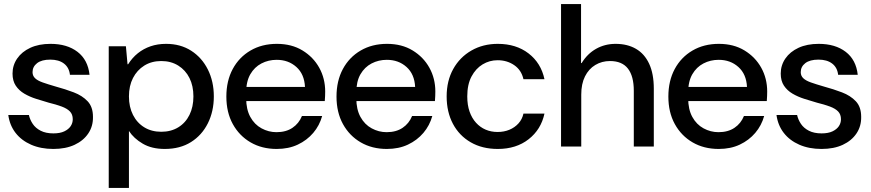

<svg xmlns="http://www.w3.org/2000/svg" viewBox="-20 -725 4308 950"><path d="M244 12Q182 12 134 -9Q86 -30 57 -67.5Q28 -105 21 -156H123Q128 -133 142 -112Q156 -91 181.5 -78Q207 -65 244 -65Q277 -65 298 -75Q319 -85 329.5 -100.5Q340 -116 340 -135Q340 -159 326 -173.5Q312 -188 285 -198Q258 -208 221 -217Q190 -226 158.5 -236Q127 -246 100.5 -261.5Q74 -277 58 -301Q42 -325 42 -361Q42 -402 65 -435.5Q88 -469 130 -488.5Q172 -508 230 -508Q312 -508 363.5 -468.5Q415 -429 423 -355H326Q322 -391 296.5 -410.5Q271 -430 229 -430Q186 -430 163.5 -412.5Q141 -395 141 -368Q141 -350 153.5 -338Q166 -326 191.5 -317Q217 -308 255 -297Q303 -284 345 -268Q387 -252 413.5 -224Q440 -196 440 -147Q441 -101 417 -65Q393 -29 349 -8.5Q305 12 244 12Z M518 205V-496H603L611 -407H614Q634 -439 662 -461.5Q690 -484 725 -496Q760 -508 802 -508Q873 -508 926 -474Q979 -440 1008.5 -381Q1038 -322 1038 -248Q1038 -174 1008.5 -115Q979 -56 925 -22Q871 12 795 12Q731 12 686.5 -14Q642 -40 618 -77V205ZM778 -73Q826 -73 862 -95Q898 -117 917.5 -156.5Q937 -196 937 -248Q937 -300 917.5 -339Q898 -378 862 -400.5Q826 -423 778 -423Q730 -423 694 -400.5Q658 -378 638 -339Q618 -300 618 -248Q618 -196 638 -156.5Q658 -117 694 -95Q730 -73 778 -73Z M1349 12Q1276 12 1220 -20.5Q1164 -53 1132 -111Q1100 -169 1100 -247Q1100 -325 1131.5 -383.5Q1163 -442 1219.5 -475Q1276 -508 1350 -508Q1423 -508 1476.5 -475.5Q1530 -443 1559.5 -390Q1589 -337 1589 -272Q1589 -262 1588.5 -250Q1588 -238 1587 -225H1173V-295H1489Q1486 -358 1446.5 -393.5Q1407 -429 1349 -429Q1308 -429 1273.5 -411Q1239 -393 1218.5 -357.5Q1198 -322 1198 -267V-239Q1198 -184 1218.5 -146.5Q1239 -109 1274 -90Q1309 -71 1348 -71Q1395 -71 1427 -92.5Q1459 -114 1474 -151H1574Q1561 -104 1530 -67.5Q1499 -31 1453.5 -9.5Q1408 12 1349 12Z M1894 12Q1821 12 1765 -20.5Q1709 -53 1677 -111Q1645 -169 1645 -247Q1645 -325 1676.5 -383.5Q1708 -442 1764.5 -475Q1821 -508 1895 -508Q1968 -508 2021.5 -475.5Q2075 -443 2104.5 -390Q2134 -337 2134 -272Q2134 -262 2133.5 -250Q2133 -238 2132 -225H1718V-295H2034Q2031 -358 1991.5 -393.5Q1952 -429 1894 -429Q1853 -429 1818.5 -411Q1784 -393 1763.5 -357.5Q1743 -322 1743 -267V-239Q1743 -184 1763.5 -146.5Q1784 -109 1819 -90Q1854 -71 1893 -71Q1940 -71 1972 -92.5Q2004 -114 2019 -151H2119Q2106 -104 2075 -67.5Q2044 -31 1998.5 -9.5Q1953 12 1894 12Z M2443 12Q2366 12 2309 -21Q2252 -54 2221 -112.5Q2190 -171 2190 -248Q2190 -325 2222.5 -383.5Q2255 -442 2312.5 -475Q2370 -508 2443 -508Q2534 -508 2595.5 -460.5Q2657 -413 2674 -333H2570Q2560 -378 2524.5 -402.5Q2489 -427 2442 -427Q2402 -427 2368 -406.5Q2334 -386 2313 -346.5Q2292 -307 2292 -248Q2292 -205 2303.5 -172.5Q2315 -140 2335.5 -117.5Q2356 -95 2383 -83.5Q2410 -72 2442 -72Q2474 -72 2500.5 -83Q2527 -94 2545.5 -114.5Q2564 -135 2570 -163H2674Q2657 -84 2595.5 -36Q2534 12 2443 12Z M2756 0V-705H2855V-413H2858Q2886 -459 2929.5 -483.5Q2973 -508 3026 -508Q3084 -508 3126.5 -483.5Q3169 -459 3192 -409.5Q3215 -360 3215 -286V0H3116V-276Q3116 -348 3087 -385.5Q3058 -423 2998 -423Q2958 -423 2925.5 -403.5Q2893 -384 2874.5 -347Q2856 -310 2856 -257V0Z M3536 12Q3463 12 3407 -20.5Q3351 -53 3319 -111Q3287 -169 3287 -247Q3287 -325 3318.5 -383.5Q3350 -442 3406.5 -475Q3463 -508 3537 -508Q3610 -508 3663.5 -475.5Q3717 -443 3746.5 -390Q3776 -337 3776 -272Q3776 -262 3775.5 -250Q3775 -238 3774 -225H3360V-295H3676Q3673 -358 3633.5 -393.5Q3594 -429 3536 -429Q3495 -429 3460.5 -411Q3426 -393 3405.5 -357.5Q3385 -322 3385 -267V-239Q3385 -184 3405.5 -146.5Q3426 -109 3461 -90Q3496 -71 3535 -71Q3582 -71 3614 -92.5Q3646 -114 3661 -151H3761Q3748 -104 3717 -67.5Q3686 -31 3640.5 -9.5Q3595 12 3536 12Z M4045 12Q3983 12 3935 -9Q3887 -30 3858 -67.5Q3829 -105 3822 -156H3924Q3929 -133 3943 -112Q3957 -91 3982.5 -78Q4008 -65 4045 -65Q4078 -65 4099 -75Q4120 -85 4130.5 -100.5Q4141 -116 4141 -135Q4141 -159 4127 -173.5Q4113 -188 4086 -198Q4059 -208 4022 -217Q3991 -226 3959.5 -236Q3928 -246 3901.5 -261.5Q3875 -277 3859 -301Q3843 -325 3843 -361Q3843 -402 3866 -435.5Q3889 -469 3931 -488.5Q3973 -508 4031 -508Q4113 -508 4164.5 -468.5Q4216 -429 4224 -355H4127Q4123 -391 4097.5 -410.5Q4072 -430 4030 -430Q3987 -430 3964.5 -412.5Q3942 -395 3942 -368Q3942 -350 3954.5 -338Q3967 -326 3992.5 -317Q4018 -308 4056 -297Q4104 -284 4146 -268Q4188 -252 4214.5 -224Q4241 -196 4241 -147Q4242 -101 4218 -65Q4194 -29 4150 -8.5Q4106 12 4045 12Z"/></svg>

Font: DM Sans 36pt Medium
Style: Regular
Weight: 500
Designer: Colophon Foundry, Jonny Pinhorn
Foundry: Colophon Foundry
Version: Version 4.004;gftools[0.9.30]